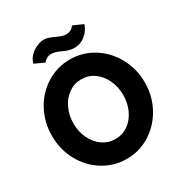

<svg xmlns="http://www.w3.org/2000/svg" viewBox="-217 -1114 1216 1284"><g transform="rotate(-30 390.5 -471.5)"><path d="M32 -370Q32 -475 79.5 -563Q127 -651 209.5 -702.5Q292 -754 390 -754Q489 -754 571 -702.5Q653 -651 701 -563Q749 -475 749 -370Q749 -266 701 -178Q653 -90 571 -38.5Q489 13 390 13Q292 13 209.5 -38.5Q127 -90 79.5 -178Q32 -266 32 -370ZM582 -370Q582 -433 557 -486Q532 -539 488.5 -570Q445 -601 390 -601Q336 -601 292 -570Q248 -539 223 -486Q198 -433 198 -370Q198 -308 223 -255Q248 -202 292 -171Q336 -140 390 -140Q446 -140 489.5 -171Q533 -202 557.5 -255Q582 -308 582 -370ZM370 -829Q348 -839 333 -843.5Q318 -848 302 -848Q264 -848 240 -817L166 -851Q174 -884 198 -907.5Q222 -931 251.5 -943.5Q281 -956 305 -956Q324 -956 342.5 -949.5Q361 -943 385 -932Q429 -911 452 -911Q473 -911 489 -918.5Q505 -926 517 -944L594 -910Q579 -865 542 -835Q505 -805 460 -805Q436 -805 415.5 -811Q395 -817 370 -829Z"/></g></svg>

Font: Arvo
Style: Bold
Weight: 700
Designer: Anton Koovit (Cyrillic Expansion: Cyreal)
Foundry: Anton Koovit, Yassin Baggar
Version: Version 3.000